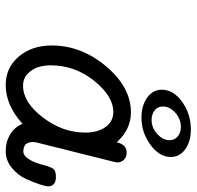

<svg xmlns="http://www.w3.org/2000/svg" viewBox="-28 -659 692 676"><g transform="rotate(90 318.0 -321.0)"><path d="M140.1 -157.2Q140.1 -261.2 213.6 -348.6Q287.1 -436 376 -436Q435.1 -436 481 -386.2Q488.8 -421.4 518.1 -420.9Q532.2 -420.9 542 -411.9Q551.8 -402.8 551.8 -388.2Q551.8 -384.3 548.8 -372.1L481.9 -105Q480 -98.1 480 -88.1Q480 -78.1 487.8 -64.9Q500 -57.1 513.2 -57.1Q530.3 -57.1 544.9 -84Q554.7 -103 561.3 -128.9Q567.9 -154.8 575 -163.3Q582 -171.9 603 -171.9Q636.2 -171.9 636.2 -143.1Q636.2 -137.2 629.6 -116.2Q623 -95.2 610.1 -66.7Q597.2 -38.1 571 -16.6Q544.9 4.9 512 4.9Q479 4.9 452.9 -11Q426.8 -26.9 416 -54.2Q350.1 4.9 279.8 4.9Q217.8 4.9 179 -41.3Q140.1 -87.4 140.1 -157.2ZM210 -152.8Q210 -131.8 215.6 -111.8Q221.2 -91.8 238 -74Q254.9 -56.2 282.2 -56.2Q340.3 -56.2 393.6 -126Q446.8 -195.8 446.8 -274.9Q446.8 -319.8 427 -346.9Q407.2 -374 374 -374Q318.8 -374 264.4 -306.4Q210 -238.8 210 -152.8ZM295.9 -544.9Q295.9 -585.9 338.9 -616.5Q381.8 -647 436 -647Q478 -647 505.4 -627.4Q532.7 -607.9 532.7 -576.2Q532.7 -536.1 489.7 -504.6Q446.8 -473.1 394 -473.1Q352.1 -473.1 324 -492.9Q295.9 -512.7 295.9 -544.9ZM355 -548.8Q355 -529.8 368.9 -519.3Q382.8 -508.8 401.9 -508.8Q430.7 -508.8 452.1 -528.8Q473.6 -548.8 473.6 -571.8Q473.6 -589.8 460.2 -600.8Q446.8 -611.8 426.8 -611.8Q398.9 -611.8 377 -592.3Q355 -572.8 355 -548.8Z"/></g></svg>

Font: CMU Typewriter Text Variable Width
Style: Italic
Weight: 500
Italic angle: -14.04°
Version: Version 0.7.0